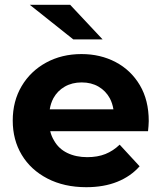

<svg xmlns="http://www.w3.org/2000/svg" viewBox="-20 -771 671 799"><path d="M339 8Q247 8 177.5 -28Q108 -64 70.5 -126.5Q33 -189 33 -269Q33 -350 70 -412.5Q107 -475 172 -510.5Q237 -546 319 -546Q398 -546 461.5 -512.5Q525 -479 562 -416.5Q599 -354 599 -267Q599 -258 598 -246.5Q597 -235 596 -225H189Q194 -204 205 -186Q224 -152 260 -134.5Q296 -117 343 -117Q386 -117 418.5 -130Q451 -143 478 -169L561 -79Q524 -37 468 -14.5Q412 8 339 8ZM452 -316Q448 -341 437 -362Q420 -393 390 -410.5Q360 -428 320 -428Q280 -428 249.5 -410.5Q219 -393 202 -362Q191 -341 187 -316ZM285 -607 104 -751H272L407 -607Z"/></svg>

Font: Montserrat Z
Style: Bold
Weight: 700
Designer: Julieta Ulanovsky
Foundry: Julieta Ulanovsky
Version: Version 8.000